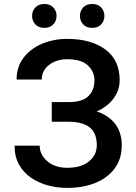

<svg xmlns="http://www.w3.org/2000/svg" viewBox="-20 -912 669 942"><path d="M316.8 -314.6H234V-411.2H316.8Q384.6 -411.2 414.1 -440.7Q443.5 -470.2 443.5 -517.8Q443.5 -560 411.4 -590.7Q379.3 -621.4 309.7 -621.4Q257.1 -621.4 221.1 -593.8Q185 -566.1 185 -521.7H61.4Q61.4 -583.8 95.5 -628.6Q129.6 -673.3 186.3 -697.3Q242.9 -721.2 309.7 -721.2Q426.5 -721.2 496.8 -669.4Q567.1 -617.5 567.1 -518.5Q567.1 -469.5 537.3 -429Q507.5 -388.5 454.9 -365.4Q514.2 -345.2 545.8 -303.1Q577.4 -261 577.4 -198.9Q577.4 -132.8 543 -86.1Q508.5 -39.4 448.2 -14.7Q387.8 9.9 309.7 9.9Q262.1 9.9 216.3 -2.1Q170.5 -14.2 133.2 -39.4Q95.9 -64.6 73.7 -103.9Q51.5 -143.1 51.5 -197.4H174.7Q174.7 -153.1 212.2 -120.9Q249.6 -88.8 309.7 -88.8Q378.9 -88.8 416.9 -120.4Q454.9 -152 454.9 -199.6Q454.9 -259.9 419.6 -287.3Q384.2 -314.6 316.8 -314.6ZM137.4 -833.8Q137.4 -858 153.1 -875.2Q168.7 -892.4 197.8 -892.4Q225.9 -892.4 241.7 -875.2Q257.5 -858 257.5 -833.8Q257.5 -810 241.7 -792.6Q225.9 -775.2 197.8 -775.2Q168.7 -775.2 153.1 -792.6Q137.4 -810 137.4 -833.8ZM372.2 -833.8Q372.2 -858 387.8 -875.2Q403.4 -892.4 432.5 -892.4Q460.9 -892.4 476.6 -875.2Q492.2 -858 492.2 -833.8Q492.2 -810 476.6 -792.6Q460.9 -775.2 432.5 -775.2Q403.4 -775.2 387.8 -792.6Q372.2 -810 372.2 -833.8Z"/></svg>

Font: Interface Medium
Style: Regular
Weight: 500
Designer: Rasmus Andersson
Foundry: rsms
Version: Version 1.8